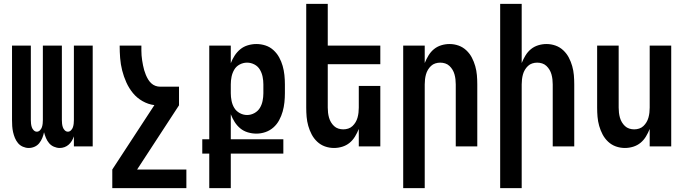

<svg xmlns="http://www.w3.org/2000/svg" viewBox="-20 -755 3540 990"><path d="M128 8Q113 8 98 1.5Q83 -5 73 -17Q63 -29 57 -43.5Q51 -58 47.5 -73.5Q44 -89 43 -104.5Q42 -120 42 -136V-520H139V-136Q139 -127 140 -117.5Q141 -108 144 -99Q147 -90 154 -83Q161 -76 170 -76Q179 -76 186 -83Q193 -90 196 -99Q199 -108 200 -117.5Q201 -127 201 -136V-520H299V-136Q299 -127 300 -117.5Q301 -108 304 -99Q307 -90 314 -83Q321 -76 330 -76Q339 -76 346 -83Q353 -90 356 -99Q359 -108 360 -117.5Q361 -127 361 -136V-520H458V0H361V-52Q357 -40 350.5 -29Q344 -18 334.5 -9.5Q325 -1 313 3.5Q301 8 288 8Q273 8 258 1.5Q243 -5 233 -17Q223 -29 217 -43.5Q211 -58 207 -73Q204 -58 198 -43.5Q192 -29 182.5 -17Q173 -5 158.5 1.5Q144 8 128 8Z M559 215V119L776 -213Q744 -217 715 -233.5Q686 -250 665.5 -275Q645 -300 631.5 -330Q618 -360 610 -391.5Q602 -423 599.5 -455.5Q597 -488 597 -520H709Q709 -507 709 -494.5Q709 -482 710 -469Q711 -456 713 -443.5Q715 -431 717.5 -418Q720 -405 723.5 -393Q727 -381 732 -369Q737 -357 743.5 -346Q750 -335 759.5 -326Q769 -317 781 -312.5Q793 -308 806 -308H903V-212L687 119H941V215Z M1059 215V37H1023V-37H1059V-520H1170V-429Q1178 -450 1190 -468.5Q1202 -487 1219 -501Q1236 -515 1258 -521.5Q1280 -528 1302 -528Q1326 -528 1349 -520.5Q1372 -513 1390 -496.5Q1408 -480 1419.5 -459Q1431 -438 1437.5 -415Q1444 -392 1446.5 -368Q1449 -344 1449 -320V-274Q1449 -251 1446.5 -227Q1444 -203 1437.5 -180Q1431 -157 1419.5 -135.5Q1408 -114 1390 -98Q1372 -82 1349 -74Q1326 -66 1302 -66Q1280 -66 1258 -72.5Q1236 -79 1219 -93Q1202 -107 1190 -126Q1178 -145 1170 -166V-37H1441V37H1170V215ZM1254 -162Q1274 -162 1292 -172Q1310 -182 1320 -198.5Q1330 -215 1334 -235Q1338 -255 1338 -274V-320Q1338 -340 1334 -359.5Q1330 -379 1320 -396Q1310 -413 1292 -422.5Q1274 -432 1254 -432Q1234 -432 1216 -422.5Q1198 -413 1188 -396Q1178 -379 1174 -359.5Q1170 -340 1170 -320V-274Q1170 -255 1174 -235Q1178 -215 1188 -198.5Q1198 -182 1216 -172Q1234 -162 1254 -162Z M1702 8Q1678 8 1655.5 0Q1633 -8 1615.5 -24.5Q1598 -41 1587 -62Q1576 -83 1569.5 -106Q1563 -129 1561 -152.5Q1559 -176 1559 -200V-735H1670V-520H1941V-424H1670V-200Q1670 -187 1671.5 -174Q1673 -161 1676.5 -148.5Q1680 -136 1686.5 -125Q1693 -114 1702.5 -105Q1712 -96 1724.5 -92Q1737 -88 1750 -88Q1763 -88 1775.5 -92Q1788 -96 1797.5 -105Q1807 -114 1813.5 -125Q1820 -136 1823.5 -148.5Q1827 -161 1828.5 -174Q1830 -187 1830 -200V-312H1941V0H1830V-90Q1822 -70 1810.5 -51Q1799 -32 1782.5 -18.5Q1766 -5 1745 1.5Q1724 8 1702 8Z M2059 215V-520H2170V-430Q2178 -450 2189.5 -469Q2201 -488 2217.5 -501.5Q2234 -515 2255 -521.5Q2276 -528 2298 -528Q2322 -528 2344.5 -520Q2367 -512 2384.5 -495.5Q2402 -479 2413 -458Q2424 -437 2430.5 -414Q2437 -391 2439 -367.5Q2441 -344 2441 -320V0H2330V-320Q2330 -333 2328.5 -346Q2327 -359 2323.5 -371.5Q2320 -384 2313.5 -395Q2307 -406 2297.5 -415Q2288 -424 2275.5 -428Q2263 -432 2250 -432Q2237 -432 2224.5 -428Q2212 -424 2202.5 -415Q2193 -406 2186.5 -395Q2180 -384 2176.5 -371.5Q2173 -359 2171.5 -346Q2170 -333 2170 -320V215Z M2559 215V-735H2670V-430Q2678 -450 2689.5 -469Q2701 -488 2717.5 -501.5Q2734 -515 2755 -521.5Q2776 -528 2798 -528Q2822 -528 2844.5 -520Q2867 -512 2884.5 -495.5Q2902 -479 2913 -458Q2924 -437 2930.5 -414Q2937 -391 2939 -367.5Q2941 -344 2941 -320V0H2830V-320Q2830 -333 2828.5 -346Q2827 -359 2823.5 -371.5Q2820 -384 2813.5 -395Q2807 -406 2797.5 -415Q2788 -424 2775.5 -428Q2763 -432 2750 -432Q2737 -432 2724.5 -428Q2712 -424 2702.5 -415Q2693 -406 2686.5 -395Q2680 -384 2676.5 -371.5Q2673 -359 2671.5 -346Q2670 -333 2670 -320V215Z M3202 8Q3178 8 3155.5 0Q3133 -8 3115.5 -24.5Q3098 -41 3087 -62Q3076 -83 3069.5 -106Q3063 -129 3061 -152.5Q3059 -176 3059 -200V-520H3170V-200Q3170 -187 3171.5 -174Q3173 -161 3176.5 -148.5Q3180 -136 3186.5 -125Q3193 -114 3202.5 -105Q3212 -96 3224.5 -92Q3237 -88 3250 -88Q3263 -88 3275.5 -92Q3288 -96 3297.5 -105Q3307 -114 3313.5 -125Q3320 -136 3323.5 -148.5Q3327 -161 3328.5 -174Q3330 -187 3330 -200V-520H3441V0H3330V-90Q3322 -70 3310.5 -51Q3299 -32 3282.5 -18.5Q3266 -5 3245 1.5Q3224 8 3202 8Z"/></svg>

Font: Iosevka Term Curly
Style: Bold
Weight: 700
Designer: Belleve Invis
Foundry: Belleve Invis
Version: Version 32.3.0